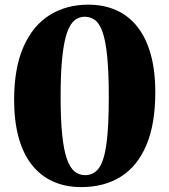

<svg xmlns="http://www.w3.org/2000/svg" viewBox="-20 -772 708 803"><path d="M319.5 10.5Q254 10.5 201.8 -13Q149.5 -36.5 113 -82.8Q76.5 -129 57.8 -197.5Q39 -266 39 -356Q39.5 -489.5 78.8 -577.5Q118 -665.5 187.8 -709Q257.5 -752.5 349.5 -752.5Q414 -752.5 465.8 -729.5Q517.5 -706.5 554 -660.8Q590.5 -615 610 -546.2Q629.5 -477.5 629.5 -386Q629.5 -253.5 592.2 -165.2Q555 -77 485.5 -33.2Q416 10.5 319.5 10.5ZM336 -39.5Q371.5 -39.5 393.2 -68.5Q415 -97.5 425 -168.8Q435 -240 435 -365.5Q435 -471 428.2 -537.2Q421.5 -603.5 408.5 -639.2Q395.5 -675 376.8 -688.5Q358 -702 334 -702Q311.5 -702 293 -688Q274.5 -674 261.2 -637.8Q248 -601.5 240.8 -536Q233.5 -470.5 233.5 -368Q233.5 -272.5 240 -209Q246.5 -145.5 259.5 -108.2Q272.5 -71 291.5 -55.2Q310.5 -39.5 336 -39.5Z"/></svg>

Font: Merriweather 72pt Black
Style: Regular
Weight: 900
Version: Version 2.100